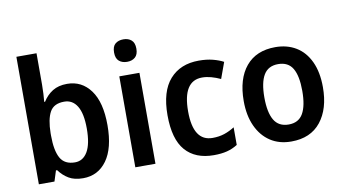

<svg xmlns="http://www.w3.org/2000/svg" viewBox="-76 -1032 2011 1127"><g transform="rotate(-10 929.5 -468.0)"><path d="M194 -666Q194 -640 192.5 -612Q191 -584 189 -564H194Q217 -601 252 -623Q287 -645 339 -645Q426 -645 478.5 -573.5Q531 -502 531 -365Q531 -228 478.5 -155.5Q426 -83 337 -83Q285 -83 251.5 -103Q218 -123 194 -156H187L167 -93H74V-853H194ZM304 -545Q242 -545 218.5 -502Q195 -459 194 -377V-362Q194 -273 219 -228Q244 -183 306 -183Q354 -183 381 -229Q408 -275 408 -367Q408 -456 381 -500.5Q354 -545 304 -545Z M710 -845Q739 -845 757.5 -829Q776 -813 776 -778Q776 -743 757.5 -727Q739 -711 710 -711Q680 -711 661.5 -727Q643 -743 643 -778Q643 -814 661.5 -829.5Q680 -845 710 -845ZM769 -635V-93H649V-635Z M1116 -83Q1006 -83 947 -150.5Q888 -218 888 -361Q888 -503 951 -574Q1014 -645 1124 -645Q1171 -645 1207.5 -635.5Q1244 -626 1270 -612L1235 -516Q1207 -529 1179.5 -536.5Q1152 -544 1126 -544Q1011 -544 1011 -362Q1011 -184 1126 -184Q1165 -184 1196.5 -194.5Q1228 -205 1258 -224V-119Q1228 -100 1194.5 -91.5Q1161 -83 1116 -83Z M1815 -365Q1815 -236 1754 -159.5Q1693 -83 1578 -83Q1506 -83 1453.5 -117.5Q1401 -152 1372 -215.5Q1343 -279 1343 -365Q1343 -497 1404.5 -571Q1466 -645 1580 -645Q1650 -645 1703 -613Q1756 -581 1785.5 -518Q1815 -455 1815 -365ZM1466 -365Q1466 -276 1493 -230Q1520 -184 1580 -184Q1639 -184 1665.5 -230Q1692 -276 1692 -365Q1692 -454 1665.5 -499Q1639 -544 1579 -544Q1520 -544 1493 -499Q1466 -454 1466 -365Z"/></g></svg>

Font: Noto Sans Telugu UI SemiCondensed SemiBold
Style: Regular
Weight: 600
Width: 4
Designer: Jelle Bosma - Monotype Design Team
Foundry: Monotype Imaging Inc.
Version: Version 2.005; ttfautohint (v1.8.4.7-5d5b)